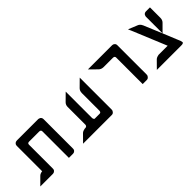

<svg xmlns="http://www.w3.org/2000/svg" viewBox="111 -1442 1908 1908"><g transform="rotate(-45 1065.5 -488.0)"><path d="M199 -732H274H389H493Q495 -732 497.5 -732Q500 -732 507 -730Q514 -728 519.5 -724.5Q525 -721 529.5 -713Q534 -705 534 -695V-286V-281Q534 -262 522 -253Q513 -244 498 -244H440V-354V-419V-552V-617Q440 -638 415 -638H389H274Q252 -638 252 -617V-552V-286V-281Q252 -262 239 -253Q230 -244 215 -244H209H158H38L113 -319Q129 -335 158 -338V-354V-419V-421V-695Q158 -711 168 -720.5Q178 -730 188 -731Z M1080 -732V-286Q1080 -281 1079 -274Q1078 -267 1068.5 -255.5Q1059 -244 1043 -244H842H761H639L713 -319Q721 -327 734 -332Q747 -337 756 -338H764Q777 -338 784 -346Q788 -352 789 -358V-359V-447V-611Q789 -639 808 -658L883 -732V-447V-364Q883 -352 887.5 -345.5Q892 -339 896 -338H900H965Q986 -338 986 -363V-607Q986 -639 1005 -658Z M1195 -732H1477H1530H1535Q1550 -732 1559 -723Q1572 -714 1572 -695V-691V-446V-286Q1572 -281 1571 -274Q1570 -267 1560 -255.5Q1550 -244 1534 -244H1477V-617Q1477 -638 1452 -638H1320Q1289 -639 1270 -658Z M2067 -732V-586Q2067 -555 2048 -536L1973 -461V-691Q1973 -693 1973 -695.5Q1973 -698 1975 -705Q1977 -712 1980.5 -717.5Q1984 -723 1992 -727.5Q2000 -732 2010 -732ZM1973 -461 2032 -317Q2042 -296 2047 -281Q2050 -267 2051.5 -259.5Q2053 -252 2045 -248.5Q2037 -245 2031.5 -244.5Q2026 -244 2014 -244H1868H1676L1750 -319Q1758 -327 1771 -332Q1784 -337 1793 -338H1801H1826H1922L1774 -696L1758 -732L1856 -692Q1867 -688 1876.5 -678Q1886 -668 1889 -660L1893 -653Z"/></g></svg>

Font: ECO
Style: Regular
Weight: 400
Version: Version 1.1